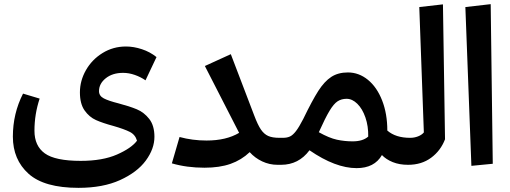

<svg xmlns="http://www.w3.org/2000/svg" viewBox="-20 -794 2456 925"><path d="M551 -296Q604 -282 639 -267.5Q674 -253 699 -221Q724 -189 724 -135Q724 -77 682.5 -20.5Q641 36 558.5 73.5Q476 111 358 111Q193 111 117.5 43Q42 -25 42 -136Q42 -247 91 -343L171 -319Q146 -244 146 -164Q146 -91 196 -55Q246 -19 369 -19Q474 -19 543.5 -49.5Q613 -80 640 -116Q632 -145 605.5 -158.5Q579 -172 527 -187Q475 -201 442.5 -215.5Q410 -230 387.5 -262Q365 -294 365 -349Q365 -405 394 -456Q423 -507 474 -538.5Q525 -570 587 -570Q624 -570 663.5 -557Q703 -544 734 -519L681 -407Q658 -423 629.5 -433Q601 -443 573 -443Q522 -443 489.5 -417Q457 -391 457 -355Q457 -332 480 -320Q503 -308 551 -296Z M1337 -58 1317 0Q1278 0 1243 -16.5Q1208 -33 1183 -61Q1143 -23 1090.5 -4.5Q1038 14 965 14Q880 14 808 -7L845 -134Q907 -117 975 -117Q1070 -117 1132 -154L967 -476L1092 -533L1205 -237Q1222 -192 1237 -170Q1252 -148 1272 -139Q1292 -130 1327 -130Z M1966 -59 1946 0Q1904 0 1872 -13Q1840 -26 1820 -47Q1784 16 1698 16Q1596 16 1471 -70Q1419 0 1334 0H1317L1297 -56L1327 -130H1343Q1363 -130 1377 -136.5Q1391 -143 1406 -162.5Q1421 -182 1441 -221Q1484 -310 1513.5 -356Q1543 -402 1576 -423.5Q1609 -445 1656 -445Q1709 -445 1752.5 -409.5Q1796 -374 1821 -310Q1846 -246 1846 -165Q1886 -130 1956 -130ZM1650 -318Q1625 -318 1606.5 -306Q1588 -294 1567.5 -260Q1547 -226 1516 -157Q1566 -129 1603 -121Q1640 -113 1679 -113Q1728 -113 1754 -136Q1755 -186 1740.5 -228Q1726 -270 1701.5 -294Q1677 -318 1650 -318Z M1926 -57 1956 -130Q1976 -130 1994 -137Q2012 -144 2022 -156L2000 -760L2114 -773L2124 -123Q2103 -68 2057 -34Q2011 0 1946 0Z M2251 5 2222 -760 2344 -774 2354 -5Z"/></svg>

Font: FiraGO Medium
Style: Italic
Weight: 500
Italic angle: -8°
Designer: bBox Type GmbH
Foundry: bBox Type GmbH
Version: Version 1.001